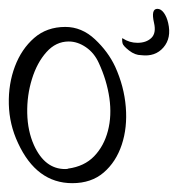

<svg xmlns="http://www.w3.org/2000/svg" viewBox="-25 -420 403 435"><path d="M138.8 -5Q57.8 -5 15.8 -96Q-3.9 -138 -5 -184Q-6.1 -230 8.8 -269.5Q23.7 -309 52.4 -334Q81.1 -359 123.1 -359Q160.1 -359 190.1 -331Q220 -303 235.9 -269Q256.3 -224 260 -177.5Q263.8 -131 250.8 -92Q237.8 -53 209.8 -29Q181.8 -5 138.8 -5ZM122.5 -37Q128.5 -37 129.2 -38Q166.1 -43 188.3 -66Q210.5 -89 219.5 -123.5Q228.5 -158 222.8 -198Q217 -238 199 -277Q188.7 -300 169.7 -313Q150.7 -326 130.7 -326Q101.7 -326 80.3 -302Q58.8 -278 47.4 -241Q35.9 -204 36.7 -163.5Q37.6 -123 52 -91Q76.5 -37 122.5 -37ZM294.9 -295Q280.9 -295 267.5 -305.5Q254 -316 252.6 -322Q251.7 -326 251.7 -330.5Q251.6 -335 253.1 -333Q268.4 -323 286.4 -323Q306.4 -323 317.9 -334Q329.3 -345 324 -368Q316.6 -400 331.6 -400Q339.6 -400 346.2 -391Q352.8 -382 356 -368Q363.9 -334 345.3 -312.5Q326.8 -291 294.9 -295Z"/></svg>

Font: Oooh Baby
Style: Normal
Weight: 400
Designer: Robert E. Leuschke
Foundry: Robert E. Leuschke
Version: Version 1.011; ttfautohint (v1.8.3)